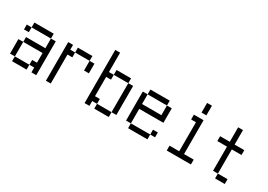

<svg xmlns="http://www.w3.org/2000/svg" viewBox="2 -1419 2997 2150"><g transform="rotate(30 1500.0 -344.0)"><path d="M125 -62.5V0H312.5V-62.5ZM125 -62.5V-250H62.5V-62.5ZM375 -62.5V0H437.5V-437.5H375Q375 -437.5 375 -312.5H125V-250H375Q375 -250 375 -125H312.5V-62.5ZM125 -437.5H62.5V-375H125ZM125 -437.5H375V-500H125Z M562.5 -500Q562.5 -500 562.5 0H625Q625 0 625 -375H687.5V-437.5H625V-500ZM875 -437.5Q875 -437.5 875 -312.5H937.5Q937.5 -312.5 937.5 -437.5ZM687.5 -437.5H875V-500H687.5Z M1125 -62.5H1187.5V0H1375V-62.5H1187.5V-125H1125Q1125 -125 1125 -375H1187.5V-437.5H1125Q1125 -437.5 1125 -687.5H1062.5V0H1125ZM1375 -62.5H1437.5Q1437.5 -62.5 1437.5 -437.5H1375Q1375 -437.5 1375 -62.5ZM1187.5 -437.5H1375V-500H1187.5Z M1937.5 -62.5V-125H1875V-62.5H1625V0H1875V-62.5ZM1625 -62.5V-250H1937.5V-437.5H1875Q1875 -437.5 1875 -312.5H1625Q1625 -312.5 1625 -437.5H1562.5Q1562.5 -437.5 1562.5 -62.5ZM1625 -437.5H1875V-500H1625Z M2437.5 0V-62.5H2312.5V-500H2187.5V-437.5H2250Q2250 -437.5 2250 -62.5H2125V0ZM2250 -687.5Q2250 -687.5 2250 -562.5H2312.5Q2312.5 -562.5 2312.5 -687.5Z M2875 0V-62.5H2750V0ZM2875 -375V-437.5H2750V-625H2687.5V-437.5H2562.5V-375H2687.5V-62.5H2750V-375Z"/></g></svg>

Font: UnifontExMono
Style: Regular
Weight: 500
Version: Version 15.0.06